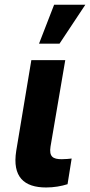

<svg xmlns="http://www.w3.org/2000/svg" viewBox="-20 -806 390 832"><path d="M115.8 -545.5 50.4 -152.7C32.3 -39.1 84.5 6.4 180 6.4C213.4 6.4 246.1 0.7 272.7 -7.8L290.5 -119C278.8 -117.9 265.6 -116.1 247.2 -116.1C209.5 -116.1 192.1 -127.1 198.9 -170.8L262.8 -545.5ZM149.1 -616.8H237.9L349.8 -785.5H214.5Z"/></svg>

Font: Magic Ui Pro
Style: Bold Italic
Weight: 700
Italic angle: -9.39999°
Designer: Stefan Endress, Andreas Faust
Version: Version 1.000;FEAKit 1.0